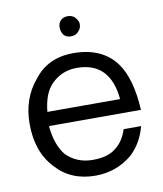

<svg xmlns="http://www.w3.org/2000/svg" viewBox="-81 -761 716 843"><g transform="rotate(-10 277.5 -339.5)"><path d="M277.3 -695.3Q296.9 -695.3 308.6 -683.6Q324.2 -668 324.2 -652.3Q324.2 -640.6 320.3 -632.8Q316.4 -625 308.6 -617.2Q296.9 -605.5 277.3 -605.5Q257.8 -605.5 246.1 -617.2Q234.4 -632.8 234.4 -652.3Q234.4 -671.9 246.1 -683.6Q257.8 -695.3 277.3 -695.3ZM273.4 -531.2Q402.3 -531.2 464.8 -445.3Q515.6 -375 523.4 -234.4H113.3Q121.1 -148.4 160.2 -101.6Q207 -54.7 277.3 -54.7Q347.7 -54.7 382.8 -85.9Q418 -113.3 433.6 -164.1H511.7Q492.2 -89.8 441.4 -43Q371.1 15.6 277.3 15.6Q168 15.6 101.6 -58.6Q31.2 -132.8 31.2 -257.8Q31.2 -371.1 97.7 -449.2Q160.2 -531.2 273.4 -531.2ZM277.3 -464.8Q210.9 -464.8 164.1 -418Q125 -378.9 117.2 -296.9H441.4Q425.8 -464.8 277.3 -464.8Z"/></g></svg>

Font: 和音 by 宁静之雨，公众号njzyshare
Style: Regular
Weight: 400
Designer: Steve Matteson
Foundry: Ascender Corporation
Version: Version 6.00;June 8, 2018;FontCreator 11.0.0.2388 32-bit